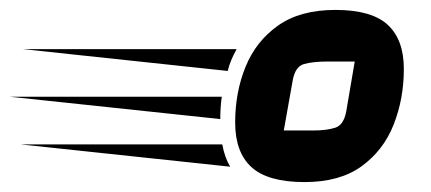

<svg xmlns="http://www.w3.org/2000/svg" viewBox="-270 -724 868 387"><path d="M344 -357Q270 -357 237 -387Q204 -417 204 -477Q204 -538 225 -589.5Q246 -641 290.5 -672.5Q335 -704 406 -704Q479 -704 511.5 -674Q544 -644 544 -585Q544 -525 523.5 -473Q503 -421 459 -389Q415 -357 344 -357ZM189 -581 -224 -625H207Q194 -602 189 -581ZM302 -461H362Q388 -461 405.5 -466.5Q423 -472 428 -500L445 -600H391Q361 -600 343 -595Q325 -590 320 -562ZM174 -484 -250 -529H177Q174 -507 174 -484ZM194 -388 -229 -433H178Q183 -406 194 -388Z"/></svg>

Font: Faster One
Style: Regular
Weight: 400
Designer: Eduardo Rodriguez Tunni
Foundry: Eduardo Rodriguez Tunni
Version: Version 1.003; ttfautohint (v1.8.4.7-5d5b);gftools[0.9.23]